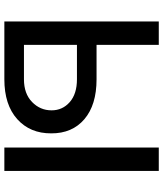

<svg xmlns="http://www.w3.org/2000/svg" viewBox="48 -816 767 904"><g transform="rotate(90 432.0 -363.5)"><path d="M190.9 -434.1H353Q473.6 -434.1 540.8 -376.7Q607.9 -319.3 607.4 -220.7Q607.9 -121.1 540.3 -60.5Q472.7 0 353 0H80.6V-727.1H190.9ZM784.2 -727.1V0H674.3V-727.1ZM190.9 -341.8V-92.3H353Q420.4 -92.3 459.7 -130.4Q499 -168.5 499 -222.2Q499 -273.9 460.2 -307.9Q421.4 -341.8 353 -341.8Z"/></g></svg>

Font: Karasuma Gothic
Style: Regular
Weight: 500
Designer: Rasmus Andersson / Ryoko Nishizuka
Foundry: Genbu
Version: Version 1.00